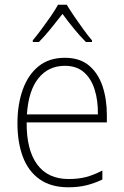

<svg xmlns="http://www.w3.org/2000/svg" viewBox="-20 -784 527 814"><path d="M255 -539Q318 -539 357 -506.5Q396 -474 414.5 -419Q433 -364 433 -297V-265H93Q92 -149 137.5 -87Q183 -25 271 -25Q311 -25 343 -33Q375 -41 414 -61V-23Q381 -7 346.5 1.5Q312 10 270 10Q196 10 148 -24Q100 -58 77 -119Q54 -180 54 -262Q54 -341 76.5 -404Q99 -467 143.5 -503Q188 -539 255 -539ZM255 -505Q186 -505 143.5 -453Q101 -401 94 -299H395Q396 -358 381 -405Q366 -452 335 -478.5Q304 -505 255 -505ZM263 -764Q276 -742 295.5 -713.5Q315 -685 335 -657.5Q355 -630 370 -613V-606H344Q319 -631 292.5 -663.5Q266 -696 245 -725Q223 -697 196.5 -664Q170 -631 145 -606H119V-613Q135 -632 155.5 -659.5Q176 -687 195 -714.5Q214 -742 226 -764Z"/></svg>

Font: Noto Sans Lao Looped SemiCondensed ExtraLight
Style: Regular
Weight: 200
Width: 4
Designer: Mark Frömberg, Ben Mitchell
Foundry: The Fontpad Ltd
Version: Version 1.002; ttfautohint (v1.8.4.7-5d5b)